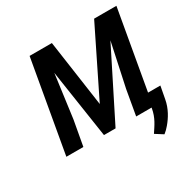

<svg xmlns="http://www.w3.org/2000/svg" viewBox="-195 -901 1286 1291"><g transform="rotate(-30 448.0 -256.0)"><path d="M371 -711H198L73 0H205L240 -194L285 -529L365 0H455L721 -530L649 -194L615 0H747L872 -711H699L445 -195ZM660 161 720 199C735 187 749 174 762 158C796 118 830 64 842 -3L860 -99H752L734 4C722 74 690 115 660 161Z"/></g></svg>

Font: Asimov
Style: NarIt
Weight: 500
Designer: Google
Version: Version 2.000980; 2014